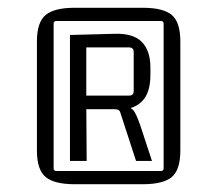

<svg xmlns="http://www.w3.org/2000/svg" viewBox="-20 -660 559 494"><path d="M394 -606H125Q118 -606 118 -599V-227Q118 -220 125 -220H394Q401 -220 401 -227V-599Q401 -606 394 -606ZM75 -273V-553Q75 -603 97.5 -621.5Q120 -640 172 -640H347Q400 -640 422 -621.5Q444 -603 444 -553V-273Q444 -223 422 -204.5Q400 -186 347 -186H172Q120 -186 97.5 -204.5Q75 -223 75 -273ZM203 -246H160V-570L273 -573Q322 -575 344.5 -552.5Q367 -530 367 -486V-468Q367 -422 346.5 -400.5Q326 -379 293 -379V-390Q318 -386 326.5 -371.5Q335 -357 346 -322L371 -246H330L290 -369Q289 -374 285.5 -376.5Q282 -379 274 -379H184L202 -391ZM202 -550V-401L191 -414H312Q324 -414 324 -426V-526Q324 -538 312 -538H192Z"/></svg>

Font: Gemunu Libre ExtraLight ExtraLight
Style: Regular
Weight: 250
Version: Version 1.100